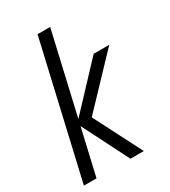

<svg xmlns="http://www.w3.org/2000/svg" viewBox="-178 -808 792 896"><g transform="rotate(-30 218.0 -360.0)"><path d="M5 0 171 -720H239L73 0ZM256 0 122 -265 352 -510H436L185 -246L180 -289L328 0Z"/></g></svg>

Font: Instrument Sans Condensed
Style: Italic
Weight: 400
Width: 3
Italic angle: -13°
Designer: Rodrigo Fuenzalida
Foundry: fragTYPE
Version: Version 1.000;gftools[0.9.28]